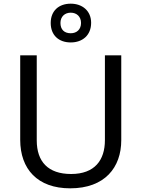

<svg xmlns="http://www.w3.org/2000/svg" viewBox="-20 -1015 771 1045"><path d="M365 -784C429 -784 476 -823 476 -891C476 -956 428 -995 365 -995C300 -995 256 -956 256 -890C256 -823 300 -784 365 -784ZM365 -834C329 -834 309 -855 309 -890C309 -925 333 -946 365 -946C397 -946 421 -925 421 -890C421 -855 398 -834 365 -834ZM640 -252V-714H551V-252C551 -144 496 -68 367 -68C242 -68 180 -135 180 -251V-714H90V-254C90 -95 184 10 362 10C551 10 640 -104 640 -252Z"/></svg>

Font: Noto Sans Mro
Style: Regular
Weight: 400
Designer: Monotype Design Team
Foundry: Monotype Imaging Inc.
Version: Version 2.001